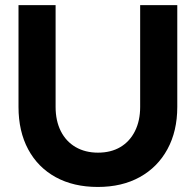

<svg xmlns="http://www.w3.org/2000/svg" viewBox="-20 -720 765 750"><path d="M362 10.3Q267.3 10.3 197.6 -27.9Q128 -66.1 90.1 -136.6Q52.3 -207 52.3 -302.4V-700H197.2V-302.4Q197.2 -248.3 217.5 -207.8Q237.8 -167.4 275.4 -145.5Q313 -123.7 362.7 -123.7Q413.4 -123.7 450.2 -145.5Q487 -167.4 507.2 -207.8Q527.5 -248.3 527.5 -302.4V-700H672.5V-302.4Q672.5 -207.7 634.1 -137.3Q595.8 -66.9 526.2 -28.3Q456.7 10.3 362 10.3Z"/></svg>

Font: Red Hat Display VF
Style: Regular
Weight: 300
Designer: Pentagram, MCKL
Foundry: Pentagram, MCKL
Version: Version 1.023